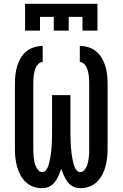

<svg xmlns="http://www.w3.org/2000/svg" viewBox="-20 -975 640 1003"><path d="M403 8Q390 8 377 5Q364 2 353 -5.5Q342 -13 334 -23.5Q326 -34 320 -45.5Q314 -57 309 -69Q304 -81 300 -93Q296 -81 291 -69Q286 -57 280 -45.5Q274 -34 266 -23.5Q258 -13 247 -5.5Q236 2 223 5Q210 8 197 8Q174 8 152 -0.5Q130 -9 113.5 -25Q97 -41 86 -62Q75 -83 69 -105Q63 -127 60.5 -150Q58 -173 58 -196V-539Q58 -562 60.5 -584.5Q63 -607 69.5 -629Q76 -651 88 -671.5Q100 -692 117.5 -706.5Q135 -721 157.5 -728Q180 -735 203 -735V-651Q192 -651 183 -643.5Q174 -636 169 -626Q164 -616 161 -605Q158 -594 156.5 -583Q155 -572 154.5 -561Q154 -550 154 -539V-196Q154 -185 154.5 -173Q155 -161 156.5 -149.5Q158 -138 160.5 -126.5Q163 -115 168 -104.5Q173 -94 181 -85Q189 -76 201 -76Q211 -76 218 -83.5Q225 -91 229 -100Q233 -109 235.5 -118.5Q238 -128 240 -137.5Q242 -147 243.5 -157Q245 -167 246.5 -176.5Q248 -186 248.5 -196Q249 -206 250 -215.5Q251 -225 251 -235Q251 -245 251.5 -255Q252 -265 252 -274.5Q252 -284 252 -294V-478H348V-294Q348 -284 348 -274.5Q348 -265 348.5 -255Q349 -245 349 -235Q349 -225 350 -215.5Q351 -206 351.5 -196Q352 -186 353.5 -176.5Q355 -167 356.5 -157Q358 -147 360 -137.5Q362 -128 364.5 -118.5Q367 -109 371 -100Q375 -91 382 -83.5Q389 -76 399 -76Q411 -76 419 -85Q427 -94 432 -104.5Q437 -115 439.5 -126.5Q442 -138 443.5 -149.5Q445 -161 445.5 -173Q446 -185 446 -196V-539Q446 -550 445.5 -561Q445 -572 443.5 -583Q442 -594 439 -605Q436 -616 431 -626Q426 -636 417 -643.5Q408 -651 397 -651V-735Q420 -735 442.5 -728Q465 -721 482.5 -706.5Q500 -692 512 -671.5Q524 -651 530.5 -629Q537 -607 539.5 -584.5Q542 -562 542 -539V-196Q542 -173 539.5 -150Q537 -127 531 -105Q525 -83 514 -62Q503 -41 486.5 -25Q470 -9 448 -0.5Q426 8 403 8ZM111 -815V-955H489V-815H411V-887H339V-815H261V-887H189V-815Z"/></svg>

Font: Zed Mono Medium Extended
Style: Regular
Weight: 500
Width: 7
Monospace: yes
Designer: Belleve Invis
Foundry: Belleve Invis
Version: Version 1.0.0; ttfautohint (v1.8.4)